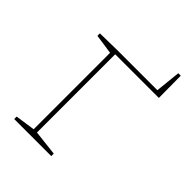

<svg xmlns="http://www.w3.org/2000/svg" viewBox="-188 -730 824 824"><g transform="rotate(45 224.0 -318.5)"><path d="M421 -503H152L156 -514V-21L149 -29L271 -15V0H46V-15L143 -29L136 -21V-499L143 -491L46 -505V-520L151 -522H400L392 -513L405 -637H420Z"/></g></svg>

Font: Bitter Thin
Style: Regular
Weight: 100
Designer: Sol Matas, and Bitter project Authors
Foundry: Sol Matas
Version: Version 2.002